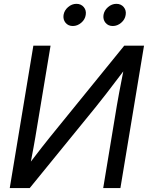

<svg xmlns="http://www.w3.org/2000/svg" viewBox="-20 -961 756 981"><path d="M595.2 0H507.3L577.1 -421.9Q581.1 -444.8 589.1 -488.8Q597.2 -532.7 609.9 -596.2Q561 -531.7 524.2 -483.9Q487.3 -436 468.3 -413.1L131.8 0H29.8L150.4 -727.5H238.3L160.2 -257.8Q157.7 -241.7 151.1 -206.3Q144.5 -170.9 137.7 -135.3Q165.5 -172.4 192.9 -207Q220.2 -241.7 236.3 -261.7L614.7 -727.5H715.8ZM352.1 -828.1Q328.6 -828.1 314.9 -844.7Q301.3 -861.3 304.7 -884.8Q308.6 -908.2 327.9 -924.8Q347.2 -941.4 370.6 -941.4Q394 -941.4 408 -924.8Q421.9 -908.2 418 -884.8Q414.6 -861.3 395 -844.7Q375.5 -828.1 352.1 -828.1ZM556.2 -828.1Q532.7 -828.1 519 -844.7Q505.4 -861.3 508.8 -884.8Q512.7 -908.2 532 -924.8Q551.3 -941.4 574.7 -941.4Q598.1 -941.4 612.1 -924.8Q626 -908.2 622.1 -884.8Q618.7 -861.3 599.1 -844.7Q579.6 -828.1 556.2 -828.1Z"/></svg>

Font: Inter Display
Style: Italic
Weight: 400
Italic angle: -9.39999°
Designer: Rasmus Andersson
Foundry: rsms
Version: Version 4.000;git-a52131595